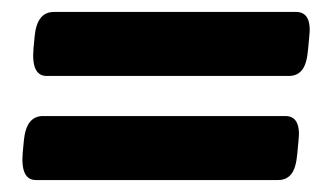

<svg xmlns="http://www.w3.org/2000/svg" viewBox="-20 -396 560 321"><path d="M40 -95Q14 -95 18 -141L20 -162Q24 -202 52 -202H457Q484 -202 479 -160L477 -139Q475 -115 467 -105Q459 -95 445 -95ZM58 -269Q32 -269 36 -315L38 -336Q42 -376 70 -376H475Q502 -376 497 -334L495 -313Q493 -289 485 -279Q477 -269 463 -269Z"/></svg>

Font: Asap Condensed
Style: Bold Italic
Weight: 700
Width: 3
Italic angle: -6°
Designer: Pablo Cosgaya
Foundry: Omnibus-Type
Version: Version 3.001; ttfautohint (v1.8.4.7-5d5b)